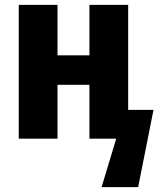

<svg xmlns="http://www.w3.org/2000/svg" viewBox="-20 -569 657 788"><path d="M57 0V-549H216V-342H347V-549H506V-118H610L547 199H397L457 0H347V-221H216V0Z"/></svg>

Font: Noto Sans Display SemiCondensed Extra
Style: Regular
Weight: 800
Width: 4
Designer: Monotype Design Team
Foundry: Monotype Imaging Inc.
Version: Version 1.900